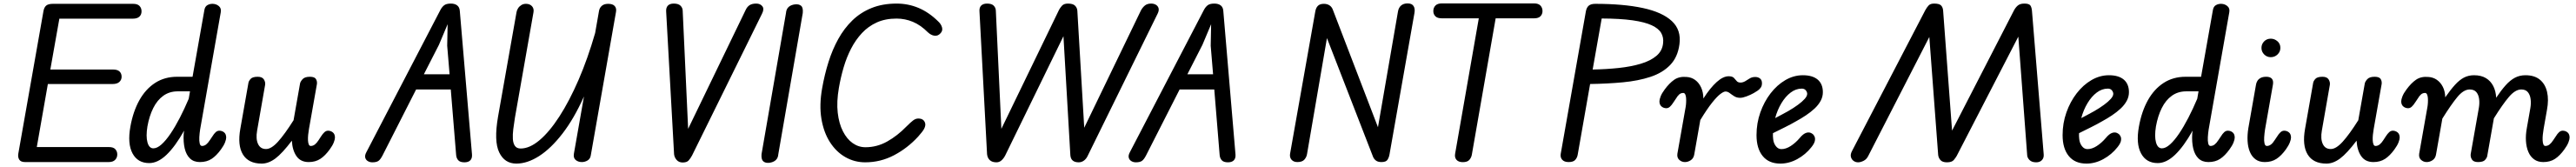

<svg xmlns="http://www.w3.org/2000/svg" viewBox="-20 -951 15126 980"><path d="M126.5 0Q102.5 0 93.2 -14Q84 -28 87.5 -49.5L235 -885Q239 -908 251.2 -918.2Q263.5 -928.5 290.5 -928.5H762Q787.5 -928.5 799.2 -916Q811 -903.5 811 -884.5Q811 -865 798.2 -853.2Q785.5 -841.5 760 -841.5H328.5L275.5 -543H644.5Q669.5 -543 681.8 -531.5Q694 -520 694 -500.5Q694 -482.5 680.8 -470.2Q667.5 -458 641.5 -458H261L196 -88H619.5Q646 -88 657.2 -75.2Q668.5 -62.5 668.5 -45Q668.5 -25.5 655.8 -12.8Q643 0 618.5 0Z M856 6Q788.5 6 758 -51Q727.5 -108 745.5 -208Q761.5 -297 798.2 -362.8Q835 -428.5 890.8 -464.5Q946.5 -500.5 1019.5 -500.5H1110.5L1180 -892.5Q1183.5 -913 1197.8 -921Q1212 -929 1229 -928.5Q1250 -928 1265.2 -915Q1280.5 -902 1276 -878.5L1155 -191.5Q1151.5 -169 1150.2 -146.2Q1149 -123.5 1152.5 -109Q1156 -94.5 1166 -94.5Q1179 -94.5 1190 -103Q1201 -111.5 1212 -128.5L1226.5 -150Q1236.5 -166.5 1246.2 -175.2Q1256 -184 1267.5 -184Q1284 -184 1296 -174Q1308 -164 1308 -143.5Q1308 -133 1301 -115Q1294 -97 1277.5 -74.5Q1251 -37.5 1222.5 -18.8Q1194 0 1153.5 0Q1117.5 0 1095.5 -21Q1073.5 -42 1064.5 -79.5Q1055.5 -117 1058.5 -166L1061 -184.5Q1008.5 -91 957.5 -42.5Q906.5 6 856 6ZM880.5 -80.5Q902.5 -80.5 928.2 -103.5Q954 -126.5 981.2 -166.8Q1008.5 -207 1035.8 -259.8Q1063 -312.5 1088 -371.5L1095.5 -415H1024Q975 -415 939 -389.2Q903 -363.5 879.8 -317Q856.5 -270.5 845.5 -209Q836 -150.5 845.8 -115.5Q855.5 -80.5 880.5 -80.5Z M1516.5 9Q1439 9 1406.2 -44.5Q1373.5 -98 1391 -195.5L1438.5 -464.5Q1440 -475 1451.2 -487.8Q1462.5 -500.5 1493 -500.5Q1519.5 -500.5 1529.2 -485Q1539 -469.5 1536.5 -453L1489.5 -184.5Q1481 -136.5 1494.8 -106.5Q1508.5 -76.5 1542 -76.5Q1573 -76.5 1612 -119.5Q1651 -162.5 1703.5 -245.5L1741.5 -460.5Q1743 -471 1755.8 -485.8Q1768.5 -500.5 1799.5 -500.5Q1827 -500.5 1835 -487Q1843 -473.5 1840.5 -457L1794 -194.5Q1791 -177.5 1789.2 -160Q1787.5 -142.5 1788.2 -127.5Q1789 -112.5 1792.8 -103.5Q1796.5 -94.5 1804.5 -94.5Q1817.5 -94.5 1828.5 -103Q1839.5 -111.5 1850.5 -128.5L1864.5 -150Q1875 -166.5 1884.8 -175.2Q1894.5 -184 1906 -184Q1922 -184 1934.2 -174Q1946.5 -164 1946.5 -143.5Q1946.5 -133 1939.5 -115Q1932.5 -97 1916 -74.5Q1889.5 -37.5 1860.8 -18.8Q1832 0 1792.5 0Q1744.5 0 1720.5 -34.8Q1696.5 -69.5 1693.5 -125.5Q1637 -51 1596.8 -21Q1556.5 9 1516.5 9Z M2166 1.5Q2151 1.5 2139.2 -5.8Q2127.5 -13 2124.2 -26.2Q2121 -39.5 2131 -58L2564.5 -890.5Q2573.5 -908.5 2586.5 -919.2Q2599.5 -930 2626.5 -930Q2650.5 -930 2664.2 -919.2Q2678 -908.5 2679.5 -887L2751 -45.5Q2753 -22.5 2741.5 -10.5Q2730 1.5 2707 1.5Q2681 1.5 2670.2 -10.8Q2659.5 -23 2658 -41.5L2626.5 -426H2423L2225.5 -38Q2213.5 -15 2201.8 -6.8Q2190 1.5 2166 1.5ZM2468.5 -515H2619.5L2605.5 -682.5L2608 -809L2557 -688Z M3011.5 9Q2942.5 9 2910.8 -56.8Q2879 -122.5 2904 -266.5L3012.5 -879.5Q3014.5 -891.5 3021.8 -902.8Q3029 -914 3041.2 -921.5Q3053.5 -929 3069.5 -928.5Q3091.5 -928 3103.8 -914Q3116 -900 3112 -878.5L3003 -259.5Q2997.5 -225.5 2993.5 -193.5Q2989.5 -161.5 2991 -135.8Q2992.5 -110 3003.2 -94.8Q3014 -79.5 3037 -79.5Q3089.5 -79.5 3147.8 -128.5Q3206 -177.5 3264.5 -268Q3323 -358.5 3376.8 -482.5Q3430.5 -606.5 3474 -757L3497 -888Q3500.5 -906 3513.8 -917.2Q3527 -928.5 3550.5 -928.5Q3577.5 -928.5 3589 -915.5Q3600.5 -902.5 3596.5 -881L3448.5 -39.5Q3445.5 -19 3429.8 -9.5Q3414 0 3396 0Q3374.5 0 3359.8 -12.2Q3345 -24.5 3349.5 -50L3408.5 -385Q3350 -254.5 3282.2 -167Q3214.5 -79.5 3145.2 -35.2Q3076 9 3011.5 9Z M3988 2.5Q3965.5 2.5 3952.5 -12.5Q3939.5 -27.5 3937.5 -46L3891 -883Q3889.5 -906 3901 -918Q3912.5 -930 3935.5 -930Q3962.5 -930 3975 -917.8Q3987.5 -905.5 3988 -889L4020 -195L4357.5 -892Q4366.5 -911.5 4381 -920.8Q4395.5 -930 4420 -930Q4443.5 -930 4455.8 -914.2Q4468 -898.5 4454 -871L4043 -38.5Q4033.5 -21 4022.8 -9.2Q4012 2.5 3988 2.5Z M4549.5 -46.5Q4548 -23.5 4534 -11Q4520 1.5 4495.5 4.5Q4473.5 6.5 4461 -4.5Q4448.5 -15.5 4451 -46.5L4594.5 -874.5Q4596 -897.5 4610.2 -910.2Q4624.5 -923 4649 -925.5Q4671 -927.5 4683.5 -916.8Q4696 -906 4693 -874.5Z M5059.5 1.5Q4997 1.5 4943.5 -28.8Q4890 -59 4853 -116.2Q4816 -173.5 4802.5 -254Q4789 -334.5 4807 -434.5Q4821 -513.5 4844 -586.8Q4867 -660 4901.5 -722.2Q4936 -784.5 4984.2 -831.2Q5032.5 -878 5097 -904Q5161.5 -930 5244.5 -930Q5311.5 -930 5372.2 -904.8Q5433 -879.5 5488 -825.5Q5505.5 -809.5 5510.8 -789.5Q5516 -769.5 5500.5 -754.5Q5486 -739 5466.2 -741.5Q5446.5 -744 5427.5 -761.5Q5385 -804 5339.2 -823Q5293.5 -842 5243.5 -842Q5178 -842 5128 -819.5Q5078 -797 5040.8 -757.2Q5003.5 -717.5 4976.8 -665.8Q4950 -614 4932.8 -555Q4915.5 -496 4905 -435Q4891 -354 4898.2 -290Q4905.5 -226 4928.8 -180.5Q4952 -135 4986.2 -111Q5020.5 -87 5061 -87Q5129 -87 5189 -120.8Q5249 -154.5 5301.5 -208.5Q5325.5 -232.5 5340.5 -244Q5355.5 -255.5 5371 -255.5Q5390.5 -255.5 5400.8 -246.2Q5411 -237 5412.5 -222Q5413 -209 5404.8 -193.8Q5396.5 -178.5 5370.5 -149.5Q5308 -81.5 5228.8 -40Q5149.5 1.5 5059.5 1.5Z M5830 1.5Q5805 1.5 5791.2 -11.2Q5777.5 -24 5775 -46L5730.5 -883Q5728.5 -906 5740.2 -918Q5752 -930 5775 -930Q5802 -930 5814 -917.8Q5826 -905.5 5826.5 -889L5859 -195L6197.5 -893Q6202.5 -903 6214 -916.5Q6225.5 -930 6249.5 -930Q6279 -930 6291.2 -918Q6303.5 -906 6305 -889L6345.5 -201.5L6678.5 -890Q6688 -907.5 6701.8 -918.8Q6715.5 -930 6738.5 -930Q6754.5 -930 6766.5 -922.8Q6778.5 -915.5 6782 -902.5Q6785.5 -889.5 6776.5 -871L6367.5 -40Q6358.5 -19.5 6344.2 -9Q6330 1.5 6313 1.5Q6290 1.5 6277.8 -9Q6265.5 -19.5 6264 -40.5L6223.5 -738.5L5882 -39.5Q5873.5 -22.5 5860.5 -10.5Q5847.5 1.5 5830 1.5Z M6648.5 1.5Q6633.5 1.5 6621.8 -5.8Q6610 -13 6606.8 -26.2Q6603.5 -39.5 6613.5 -58L7047 -890.5Q7056 -908.5 7069 -919.2Q7082 -930 7109 -930Q7133 -930 7146.8 -919.2Q7160.5 -908.5 7162 -887L7233.5 -45.5Q7235.5 -22.5 7224 -10.5Q7212.5 1.5 7189.5 1.5Q7163.5 1.5 7152.8 -10.8Q7142 -23 7140.5 -41.5L7109 -426H6905.5L6708 -38Q6696 -15 6684.2 -6.8Q6672.5 1.5 6648.5 1.5ZM6951 -515H7102L7088 -682.5L7090.5 -809L7039.5 -688Z M7597 0Q7574.5 0 7562.5 -13.8Q7550.5 -27.5 7554 -49L7702 -883.5Q7706 -906 7717.8 -917.2Q7729.5 -928.5 7752.5 -928.5Q7771.5 -928.5 7785 -919.8Q7798.5 -911 7804.5 -895.5L8070 -204.5L8187.5 -883.5Q8191.5 -906.5 8206 -918.8Q8220.5 -931 8244 -931Q8269.5 -931 8279.2 -915.2Q8289 -899.5 8284 -873.5L8137.5 -43.5Q8134.5 -27 8126 -13.5Q8117.5 0 8090.5 0Q8070.5 0 8059 -8.2Q8047.5 -16.5 8041.5 -30L7770.5 -727.5L7653.5 -46.5Q7650.5 -28.5 7637.8 -14.2Q7625 0 7597 0Z M8568 0.5Q8543 0.5 8531 -13.2Q8519 -27 8523 -49L8662 -843.5H8445Q8418.5 -843.5 8406.8 -855.8Q8395 -868 8395 -886Q8395 -905.5 8407.2 -918.2Q8419.5 -931 8445 -931H8987Q9012 -931 9024 -918.2Q9036 -905.5 9036 -886Q9036 -868 9024.2 -855.8Q9012.5 -843.5 8987 -843.5H8761L8621 -42.5Q8618 -26 8606.5 -12.8Q8595 0.5 8568 0.5Z M9189 0Q9164 0 9151.8 -13.5Q9139.5 -27 9143 -48.5L9290.5 -883.5Q9294.5 -906.5 9307.2 -917.5Q9320 -928.5 9346 -928.5Q9510.5 -928.5 9625 -904Q9739.5 -879.5 9795.5 -827.2Q9851.5 -775 9840 -691Q9830 -615.5 9785.5 -569.5Q9741 -523.5 9669.8 -500Q9598.5 -476.5 9508 -468Q9417.5 -459.5 9315.5 -458L9242.5 -42.5Q9239.5 -25.5 9228.2 -12.8Q9217 0 9189 0ZM9330.5 -543Q9411.5 -544.5 9484 -552.2Q9556.5 -560 9613.2 -577Q9670 -594 9704.8 -623.2Q9739.5 -652.5 9744 -697.5Q9748 -731 9732.8 -757.5Q9717.5 -784 9677 -802.8Q9636.5 -821.5 9564.8 -831.8Q9493 -842 9383.5 -842.5Z M9872 0Q9853 0 9838.8 -13Q9824.5 -26 9828 -49.5L9876.5 -323.5Q9878.5 -335 9879.2 -349.2Q9880 -363.5 9879 -376.2Q9878 -389 9874 -397.2Q9870 -405.5 9862.5 -405.5Q9848.5 -405.5 9838.8 -397Q9829 -388.5 9819 -371.5L9804.5 -350Q9794 -333.5 9784.2 -324.8Q9774.5 -316 9763 -316Q9747 -316 9734.8 -326.2Q9722.5 -336.5 9722.5 -356.5Q9722.5 -367 9729.5 -385.2Q9736.5 -403.5 9753 -425.5Q9780 -462.5 9809 -482.8Q9838 -503 9880.5 -499.5Q9910 -498 9932.2 -481.8Q9954.5 -465.5 9967.2 -437.8Q9980 -410 9980.5 -373Q10021 -436 10058.8 -469.8Q10096.5 -503.5 10129 -503.5Q10150.5 -503.5 10159.5 -494.2Q10168.5 -485 10175.8 -475.8Q10183 -466.5 10199 -466.5Q10212.5 -466.5 10227 -475Q10241.5 -483.5 10249.5 -489Q10263 -498 10280.5 -499.2Q10298 -500.5 10311.2 -491.8Q10324.5 -483 10324.5 -462.5Q10324.5 -447 10317.2 -436.8Q10310 -426.5 10299 -419Q10288 -411.5 10276.5 -405Q10257 -394 10234 -385.5Q10211 -377 10196.5 -377Q10176.5 -377 10161.8 -386.2Q10147 -395.5 10135 -404.8Q10123 -414 10110.5 -414Q10099.5 -414 10080 -399.2Q10060.5 -384.5 10031.5 -348.2Q10002.5 -312 9962.5 -246.5L9927 -45Q9923.5 -22.5 9907 -11.2Q9890.5 0 9872 0Z M10432.5 9Q10365 9 10328.8 -35.2Q10292.5 -79.5 10292.5 -158.5Q10292.5 -228 10314.8 -291Q10337 -354 10375 -403.2Q10413 -452.5 10462 -481Q10511 -509.5 10564.5 -509.5Q10621.5 -509.5 10651.8 -483.8Q10682 -458 10682 -410Q10682 -383 10668.8 -358.8Q10655.5 -334.5 10632.8 -313.5Q10610 -292.5 10582.2 -274Q10554.5 -255.5 10525 -239.5Q10498.5 -224 10460.5 -205Q10422.5 -186 10389 -169.5Q10388.5 -160.5 10388.8 -152.5Q10389 -144.5 10390 -137Q10392 -112 10405.5 -94Q10419 -76 10438.5 -76Q10465 -76 10493 -94Q10521 -112 10545.5 -140.5Q10566.5 -166.5 10585.8 -172Q10605 -177.5 10620 -166Q10628.5 -160.5 10633.2 -149.8Q10638 -139 10634.8 -123.5Q10631.5 -108 10614.5 -87Q10580.5 -44 10532 -17.5Q10483.5 9 10432.5 9ZM10402 -258Q10420 -267.5 10440 -278Q10460 -288.5 10478.5 -299Q10510.5 -317.5 10535.5 -335.8Q10560.5 -354 10575.2 -370.5Q10590 -387 10590 -400.5Q10590 -411 10581.8 -421Q10573.5 -431 10558 -431Q10523.5 -431 10492.8 -407.8Q10462 -384.5 10438.5 -345.2Q10415 -306 10402 -258Z M10889 1.5Q10873.5 1.5 10861.8 -7.2Q10850 -16 10846.5 -31Q10843 -46 10853.5 -65.5L11283.5 -891.5Q11293.5 -909.5 11303.8 -919.8Q11314 -930 11335.5 -930Q11365.5 -930 11376 -919Q11386.5 -908 11388 -889.5L11440.5 -184.5L11803.5 -889Q11812.5 -906.5 11826 -918.2Q11839.5 -930 11865 -930Q11893 -930 11900.8 -918.2Q11908.5 -906.5 11910 -883L11978.5 -45.5Q11980.5 -25 11968.5 -11.8Q11956.5 1.5 11934 1.5Q11908.5 1.5 11895.2 -12Q11882 -25.5 11881.5 -41L11829.5 -736L11468 -36.5Q11462.5 -26.5 11451 -12.5Q11439.5 1.5 11410.5 1.5Q11384 1.5 11372.5 -11.5Q11361 -24.5 11359 -41.5L11307 -734L10949.5 -38Q10939.5 -16.5 10921.5 -7.5Q10903.5 1.5 10889 1.5Z M12229.5 9Q12162 9 12125.8 -35.2Q12089.5 -79.5 12089.5 -158.5Q12089.5 -228 12111.8 -291Q12134 -354 12172 -403.2Q12210 -452.5 12259 -481Q12308 -509.5 12361.5 -509.5Q12418.5 -509.5 12448.8 -483.8Q12479 -458 12479 -410Q12479 -383 12465.8 -358.8Q12452.5 -334.5 12429.8 -313.5Q12407 -292.5 12379.2 -274Q12351.5 -255.5 12322 -239.5Q12295.5 -224 12257.5 -205Q12219.5 -186 12186 -169.5Q12185.5 -160.5 12185.8 -152.5Q12186 -144.5 12187 -137Q12189 -112 12202.5 -94Q12216 -76 12235.5 -76Q12262 -76 12290 -94Q12318 -112 12342.5 -140.5Q12363.5 -166.5 12382.8 -172Q12402 -177.5 12417 -166Q12425.5 -160.5 12430.2 -149.8Q12435 -139 12431.8 -123.5Q12428.5 -108 12411.5 -87Q12377.5 -44 12329 -17.5Q12280.5 9 12229.5 9ZM12199 -258Q12217 -267.5 12237 -278Q12257 -288.5 12275.5 -299Q12307.5 -317.5 12332.5 -335.8Q12357.5 -354 12372.2 -370.5Q12387 -387 12387 -400.5Q12387 -411 12378.8 -421Q12370.5 -431 12355 -431Q12320.5 -431 12289.8 -407.8Q12259 -384.5 12235.5 -345.2Q12212 -306 12199 -258Z M12648 6Q12580.5 6 12550 -51Q12519.5 -108 12537.5 -208Q12553.5 -297 12590.2 -362.8Q12627 -428.5 12682.8 -464.5Q12738.5 -500.5 12811.5 -500.5H12902.5L12972 -892.5Q12975.5 -913 12989.8 -921Q13004 -929 13021 -928.5Q13042 -928 13057.2 -915Q13072.5 -902 13068 -878.5L12947 -191.5Q12943.5 -169 12942.2 -146.2Q12941 -123.5 12944.5 -109Q12948 -94.5 12958 -94.5Q12971 -94.5 12982 -103Q12993 -111.5 13004 -128.5L13018.5 -150Q13028.5 -166.5 13038.2 -175.2Q13048 -184 13059.5 -184Q13076 -184 13088 -174Q13100 -164 13100 -143.5Q13100 -133 13093 -115Q13086 -97 13069.5 -74.5Q13043 -37.5 13014.5 -18.8Q12986 0 12945.5 0Q12909.5 0 12887.5 -21Q12865.5 -42 12856.5 -79.5Q12847.5 -117 12850.5 -166L12853 -184.5Q12800.5 -91 12749.5 -42.5Q12698.5 6 12648 6ZM12672.5 -80.5Q12694.5 -80.5 12720.2 -103.5Q12746 -126.5 12773.2 -166.8Q12800.5 -207 12827.8 -259.8Q12855 -312.5 12880 -371.5L12887.5 -415H12816Q12767 -415 12731 -389.2Q12695 -363.5 12671.8 -317Q12648.5 -270.5 12637.5 -209Q12628 -150.5 12637.8 -115.5Q12647.5 -80.5 12672.5 -80.5Z M13311.5 -615.5Q13289 -615.5 13273 -631.5Q13257 -647.5 13257 -670Q13257 -692 13272.5 -708Q13288 -724 13311.5 -724Q13333.5 -724 13350.8 -709Q13368 -694 13368 -670Q13368 -647.5 13351.5 -631.5Q13335 -615.5 13311.5 -615.5ZM13276.5 0Q13244 0 13222.2 -16Q13200.5 -32 13189 -59.8Q13177.5 -87.5 13175.5 -123.2Q13173.5 -159 13180 -199L13225 -454.5Q13226.5 -465 13232.8 -475.8Q13239 -486.5 13251.8 -493.5Q13264.5 -500.5 13285.5 -500.5Q13309 -500.5 13318.8 -488.2Q13328.5 -476 13324 -452.5L13278 -191.5Q13274.5 -168.5 13273 -146Q13271.5 -123.5 13275 -109Q13278.5 -94.5 13288.5 -94.5Q13301.5 -94.5 13312.8 -103Q13324 -111.5 13334.5 -128.5L13349 -150Q13359 -166.5 13369 -175.2Q13379 -184 13390.5 -184Q13406.5 -184 13418.5 -174Q13430.5 -164 13430.5 -143.5Q13430.5 -133 13423.5 -115Q13416.5 -97 13400.5 -74.5Q13374 -37.5 13345.2 -18.8Q13316.5 0 13276.5 0Z M13638.5 9Q13561 9 13528.2 -44.5Q13495.5 -98 13513 -195.5L13560.5 -464.5Q13562 -475 13573.2 -487.8Q13584.5 -500.5 13615 -500.5Q13641.5 -500.5 13651.2 -485Q13661 -469.5 13658.5 -453L13611.5 -184.5Q13603 -136.5 13616.8 -106.5Q13630.5 -76.5 13664 -76.5Q13695 -76.5 13734 -119.5Q13773 -162.5 13825.5 -245.5L13863.5 -460.5Q13865 -471 13877.8 -485.8Q13890.5 -500.5 13921.5 -500.5Q13949 -500.5 13957 -487Q13965 -473.5 13962.5 -457L13916 -194.5Q13913 -177.5 13911.2 -160Q13909.5 -142.5 13910.2 -127.5Q13911 -112.5 13914.8 -103.5Q13918.5 -94.5 13926.5 -94.5Q13939.5 -94.5 13950.5 -103Q13961.5 -111.5 13972.5 -128.5L13986.5 -150Q13997 -166.5 14006.8 -175.2Q14016.5 -184 14028 -184Q14044 -184 14056.2 -174Q14068.5 -164 14068.5 -143.5Q14068.5 -133 14061.5 -115Q14054.5 -97 14038 -74.5Q14011.5 -37.5 13982.8 -18.8Q13954 0 13914.5 0Q13866.5 0 13842.5 -34.8Q13818.5 -69.5 13815.5 -125.5Q13759 -51 13718.8 -21Q13678.5 9 13638.5 9Z M14227 0Q14208 0 14193.8 -13Q14179.5 -26 14183 -49.5L14231.5 -323.5Q14233.5 -335 14234.2 -349.2Q14235 -363.5 14234 -376.2Q14233 -389 14229 -397.2Q14225 -405.5 14217.5 -405.5Q14203.5 -405.5 14193.8 -397Q14184 -388.5 14174 -371.5L14159.5 -350Q14149 -333.5 14139.2 -324.8Q14129.5 -316 14118 -316Q14102 -316 14089.8 -326.2Q14077.5 -336.5 14077.5 -356.5Q14077.5 -367 14084.5 -385.2Q14091.5 -403.5 14108 -425.5Q14135 -462.5 14164 -482.8Q14193 -503 14235.5 -499.5Q14264.5 -498 14286.5 -482.8Q14308.5 -467.5 14321.8 -441.5Q14335 -415.5 14336 -380Q14367.5 -425 14393.5 -453.5Q14419.5 -482 14446 -495.8Q14472.5 -509.5 14505 -509.5Q14546.5 -509.5 14574.5 -492.8Q14602.5 -476 14617.8 -446.2Q14633 -416.5 14635 -377.5Q14664.5 -421.5 14690.8 -450.8Q14717 -480 14744.8 -494.8Q14772.5 -509.5 14807 -509.5Q14859.5 -509.5 14891.2 -483.8Q14923 -458 14933.8 -411.8Q14944.5 -365.5 14933 -305L14913.5 -194.5Q14910.5 -177.5 14908.8 -160Q14907 -142.5 14907.8 -127.5Q14908.5 -112.5 14912.2 -103.5Q14916 -94.5 14924 -94.5Q14937 -94.5 14948 -103Q14959 -111.5 14970 -128.5L14984.5 -150Q14994.5 -166.5 15004.2 -175.2Q15014 -184 15025.5 -184Q15042 -184 15054 -174Q15066 -164 15066 -143.5Q15066 -133 15059 -115Q15052 -97 15035.5 -74.5Q15009 -37.5 14980.5 -18.8Q14952 0 14911.5 0Q14879.5 0 14857.5 -16Q14835.5 -32 14823.8 -59.8Q14812 -87.5 14809.8 -123.2Q14807.5 -159 14815 -199.5L14835.5 -316Q14840.5 -344 14837.2 -369.2Q14834 -394.5 14821 -410.2Q14808 -426 14782.5 -426Q14747 -426 14709.8 -382.2Q14672.5 -338.5 14621.5 -256.5L14582.5 -35.5Q14581 -25.5 14570 -12.8Q14559 0 14528 0Q14502 0 14492.5 -15.2Q14483 -30.5 14485.5 -47.5L14533 -316Q14538 -344 14535 -369.2Q14532 -394.5 14518.8 -410.2Q14505.5 -426 14479.5 -426Q14444 -426 14407.2 -381.8Q14370.5 -337.5 14319 -255L14282 -45Q14278.5 -22.5 14262 -11.2Q14245.5 0 14227 0Z"/></svg>

Font: Edu AU VIC WA NT Pre Medium
Style: Regular
Weight: 500
Designer: Tina and Corey Anderson, Eben Sorkin, Mirko Velimirovic
Foundry: Google for Education
Version: Version 1.001